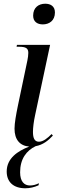

<svg xmlns="http://www.w3.org/2000/svg" viewBox="-20 -777 324 1031"><path d="M210 -646C244 -646 275 -666 275 -710C275 -744 251 -757 223 -757C188 -757 158 -737 158 -693C158 -660 181 -646 210 -646ZM116 234C141 234 165 228 187 218L189 207C172 215 157 219 141 219C110 219 88 198 88 148C88 76 122 32 171 8C211 1 240 -23 264 -49L257 -57C235 -35 212 -16 189 -16C165 -16 157 -36 157 -69C157 -90 161 -125 169 -161L249 -536H71L69 -526H81C119 -526 132 -518 132 -493C132 -481 130 -467 127 -452L76 -209C66 -160 58 -116 58 -86C58 -28 86 6 137 10C75 34 16 73 16 144C16 200 52 234 116 234Z"/></svg>

Font: Noto Serif Display Condensed Medium
Style: Italic
Weight: 500
Width: 3
Italic angle: -12°
Designer: Monotype Design Team
Foundry: Monotype Imaging Inc.
Version: Version 2.009